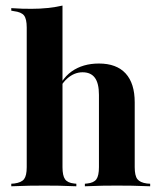

<svg xmlns="http://www.w3.org/2000/svg" viewBox="-20 -651 563 671"><path d="M135.5 -2.4Q109.7 -2.4 83.1 -2Q56.5 -1.6 19.4 0V-8.9L29.8 -9.7Q54.8 -12.9 64.1 -25Q73.4 -37.1 73.4 -66.9V-208.9H198.4V-66.9Q198.4 -37.1 207.3 -24.6Q216.1 -12.1 238.7 -9.7L246.8 -8.9V0Q210.5 -1.6 185.5 -2Q160.5 -2.4 135.5 -2.4ZM325.8 -208.9V-319.4Q325.8 -359.7 311.7 -379Q297.6 -398.4 268.5 -398.4Q239.5 -398.4 214.9 -376.6Q190.3 -354.8 171.8 -307.3L169.4 -310.5Q191.1 -373.4 230.2 -401.2Q269.4 -429 325.8 -429Q387.1 -429 419 -394.4Q450.8 -359.7 450.8 -293.5V-208.9ZM387.9 -2.4Q363.7 -2.4 338.3 -2Q312.9 -1.6 276.6 0V-8.9L284.7 -9.7Q308.1 -12.1 316.9 -24.6Q325.8 -37.1 325.8 -66.9V-208.9H450.8V-66.9Q450.8 -37.1 460.1 -25Q469.4 -12.9 493.5 -9.7L504.8 -8.9V0Q466.9 -1.6 440.7 -2Q414.5 -2.4 387.9 -2.4ZM73.4 -208.9V-554.8Q73.4 -584.7 64.1 -596.8Q54.8 -608.9 28.2 -612.1L19.4 -613.7V-622.6Q41.1 -621 57.7 -620.6Q74.2 -620.2 90.3 -620.2Q119.4 -620.2 146 -623Q172.6 -625.8 198.4 -631.5V-622.6V-208.9Z"/></svg>

Font: Playfair 144pt SemiCondensed ExtraBold
Style: Regular
Weight: 800
Width: 4
Designer: Claus Eggers Sørensen
Foundry: Claus Eggers Sørensen
Version: Version 2.203